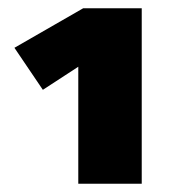

<svg xmlns="http://www.w3.org/2000/svg" viewBox="-20 -766 440 466"><path d="M324 -746H182L15 -650L84 -548L170 -604V-320H324Z"/></svg>

Font: Fira Sans Ultra
Style: Regular
Weight: 950
Designer: Carrois Corporate & Edenspiekermann AG
Foundry: Carrois Corporate GbR & Edenspiekermann AG
Version: Version 4.203;PS 004.203;hotconv 1.0.88;makeotf.lib2.5.64775